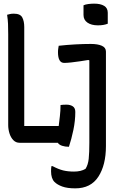

<svg xmlns="http://www.w3.org/2000/svg" viewBox="-20 -783 640 1053"><path d="M438 -754Q449 -759 465 -761Q481 -763 497 -763Q531 -763 551 -751Q571 -739 571 -713V-653Q549 -644 517 -644Q481 -644 459.5 -659Q438 -674 438 -701ZM87 0Q67 0 53 -14.5Q39 -29 32 -51.5Q25 -74 25 -97V-596Q25 -630 24 -652.5Q23 -675 19 -702Q27 -704 35 -706Q43 -708 56 -708Q91 -708 102 -687.5Q113 -667 113 -635V-92H302Q305 -117 308.5 -146.5Q312 -176 312 -207Q318 -208 326.5 -208.5Q335 -209 345 -209Q365 -209 379 -200Q393 -191 393 -169Q393 -121 382.5 -70.5Q372 -20 358 22Q337 22 320.5 16.5Q304 11 297 0ZM478 -542Q516 -542 538.5 -532Q561 -522 561 -500V18Q561 122 519.5 186Q478 250 393 250Q349 250 321.5 240Q294 230 279 215Q260 196 260 156Q260 148 260.5 141Q261 134 262 128H268Q300 145 326 151.5Q352 158 386 158Q424 158 449 143Q463 121 466.5 88Q470 55 470 0V-452L464 -454Q445 -451 419.5 -447Q394 -443 370 -440.5Q346 -438 332 -438Q298 -438 298 -497Q298 -508 299.5 -516.5Q301 -525 302 -532Q347 -537 392.5 -539.5Q438 -542 478 -542Z"/></svg>

Font: Recursive Mn Csl St
Style: Regular
Weight: 400
Monospace: yes
Version: Version 1.079;hotconv 1.0.112;makeotfexe 2.5.65598; ttfautoh